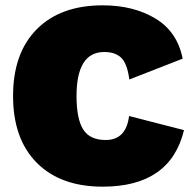

<svg xmlns="http://www.w3.org/2000/svg" viewBox="-20 -690 717 720"><path d="M670 -202Q619 10 365 10Q207 10 118 -79.5Q29 -169 29 -330Q29 -491 118 -580.5Q207 -670 365 -670Q481 -670 563 -620.5Q645 -571 665 -470L465 -392Q457 -452 434.5 -473.5Q412 -495 371 -495Q267 -495 267 -330Q267 -244 292 -204.5Q317 -165 376 -165Q453 -165 464 -255Z"/></svg>

Font: Elaine Sans Black
Style: Regular
Weight: 900
Designer: Wei Huang
Foundry: Wei Huang
Version: Version 2.001;December 24, 2019;FontCreator 12.0.0.2547 64-b